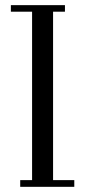

<svg xmlns="http://www.w3.org/2000/svg" viewBox="-20 -722 327 742"><path d="M22 -676.8V-702.1H231V-676.8H185.1V-25.9H267.1V0H58.1V-25.9H104V-676.8Z"/></svg>

Font: Dehuti
Style: Book
Weight: 400
Version: Version 1.2